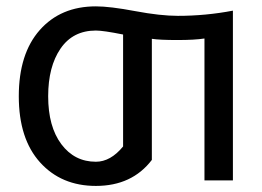

<svg xmlns="http://www.w3.org/2000/svg" viewBox="-20 -576 837 613"><path d="M40 -268.6Q40 -404.3 106.9 -480Q173.8 -555.7 286.1 -555.7Q331.1 -555.7 411.6 -540.5Q492.2 -525.4 547.9 -525.4Q636.7 -525.4 723.6 -542V0H632.8V-453.1Q601.6 -448.2 546.9 -448.2Q489.3 -448.2 464.8 -452.1V-65.4Q401.4 17.6 286.1 17.6Q175.8 17.6 107.9 -57.6Q40 -132.8 40 -268.6ZM133.8 -268.6Q133.8 -171.9 175.8 -115.7Q217.8 -59.6 286.1 -59.6Q333 -59.6 373 -108.4V-465.8Q309.6 -478.5 286.1 -478.5Q212.9 -478.5 173.3 -420.9Q133.8 -363.3 133.8 -268.6Z"/></svg>

Font: Gothic A1 Medium
Style: Regular
Weight: 500
Designer: HanYang I&C Co.,Ltd.
Foundry: HanYang I&C Co.,Ltd.
Version: Version 2.50